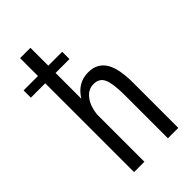

<svg xmlns="http://www.w3.org/2000/svg" viewBox="-261 -877 953 953"><g transform="rotate(-45 216.0 -400.0)"><path d="M82.5 0V-623.5H-18.5V-674.5H82.5V-800H155V-674.5H252.5V-623.5H155V-442.5Q197 -511.5 271.5 -511.5Q333 -511.5 363 -465Q393 -418.5 393 -315.5V0H320V-304.5Q320 -382.5 305.2 -417Q290.5 -451.5 249 -451.5Q211.5 -451.5 186.2 -418.8Q161 -386 155 -334V0Z"/></g></svg>

Font: League Mono Condensed Light
Style: Regular
Weight: 300
Width: 1
Designer: Tyler Finck
Foundry: The League of Moveable Type / Tyler Finck
Version: Version 2.210